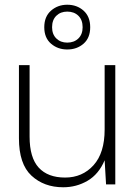

<svg xmlns="http://www.w3.org/2000/svg" viewBox="-20 -779 578 811"><path d="M247 12Q166 12 113 -37Q60 -86 60 -195V-504H105V-202Q105 -113 143.5 -71Q182 -29 255 -29Q328 -29 375 -81Q422 -133 422 -232V-504H467V0H428L422 -102Q397 -43 350 -15.5Q303 12 247 12ZM264 -570Q224 -570 195.5 -594.5Q167 -619 167 -664Q167 -709 195.5 -734Q224 -759 264 -759Q305 -759 333 -734Q361 -709 361 -664Q361 -619 333 -594.5Q305 -570 264 -570ZM264 -599Q293 -599 311 -616.5Q329 -634 329 -664Q329 -695 311 -712.5Q293 -730 264 -730Q236 -730 218 -712.5Q200 -695 200 -664Q200 -634 218 -616.5Q236 -599 264 -599Z"/></svg>

Font: DM Sans ExtraLight
Style: Regular
Weight: 200
Designer: Colophon Foundry, Jonny Pinhorn
Foundry: Colophon Foundry
Version: Version 4.004; ttfautohint (v1.8.4.7-5d5b)